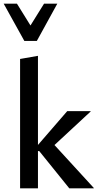

<svg xmlns="http://www.w3.org/2000/svg" viewBox="-32 -1022 529 1042"><path d="M344 0 181 -202H165V-225L333 -419H460V-417L225 -199L237 -264L477 -2V0ZM77 0V-702L174 -719V0ZM100 -800 118 -859 207 -1002H279L168 -800ZM100 -800 -12 -1002H60L150 -857L168 -800Z"/></svg>

Font: Ysabeau SemiBold
Style: Regular
Weight: 600
Designer: Christian Thalmann (Catharsis Fonts)
Version: Version 2.000;gftools[0.9.27.dev2+g8671c4b]